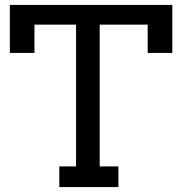

<svg xmlns="http://www.w3.org/2000/svg" viewBox="-20 -760 740 780"><path d="M20 -740H680V-545H580V-660H385V-84H461V0H221V-84H289V-660H120V-545H20Z"/></svg>

Font: Arvo
Style: Regular
Weight: 400
Designer: Anton Koovit (Cyrillic Expansion: Cyreal)
Foundry: Anton Koovit, Yassin Baggar
Version: Version 3.000